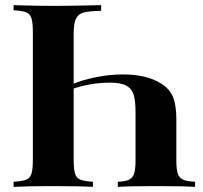

<svg xmlns="http://www.w3.org/2000/svg" viewBox="-20 -728 790 748"><path d="M108 -106V-602Q108 -640 102.5 -657Q97 -674 82 -680Q67 -686 33 -688V-708L67 -707Q143 -705 192 -705Q251 -705 374 -708V-686Q327 -685 305.5 -679Q284 -673 275.5 -654.5Q267 -636 267 -596V-402Q300 -416 352.5 -427Q405 -438 459 -438Q551 -438 607 -403Q641 -382 654 -350Q667 -318 667 -263V-101Q667 -67 673 -50.5Q679 -34 694.5 -27.5Q710 -21 740 -20V0Q692 -3 587 -3Q487 -3 439 0V-20Q468 -21 482 -27.5Q496 -34 502 -50.5Q508 -67 508 -101V-291Q508 -334 501 -358Q494 -382 472.5 -394Q451 -406 409 -406Q370 -406 332.5 -399.5Q295 -393 267 -383V-106Q267 -68 272.5 -51Q278 -34 293.5 -28Q309 -22 342 -20V0Q291 -3 184 -3Q87 -3 33 0V-20Q67 -22 82 -28Q97 -34 102.5 -51Q108 -68 108 -106Z"/></svg>

Font: Playfair Display SC
Style: Bold
Weight: 700
Designer: Claus Eggers Sørensen
Foundry: Claus Eggers Sørensen
Version: Version 1.200; ttfautohint (v1.6)